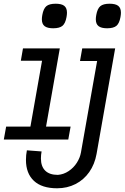

<svg xmlns="http://www.w3.org/2000/svg" viewBox="-40 -810 670 1032"><path d="M99.5 49.5Q99.5 23.5 104.5 -2L183.5 4Q180 23 180 41.5Q180 84.5 203 107.2Q226 130 271 130Q302.5 127.5 329.2 109.5Q356 91.5 373 64.8Q390 38 395 10L482 -482H390L402 -550H579L479 17.5Q469 73 439.8 114.8Q410.5 156.5 366 179.2Q321.5 202 267 202Q185 202 142.2 162Q99.5 122 99.5 49.5ZM-7 -129.5H123.5L186 -483.5H72L83.5 -550H281.5L207.5 -129.5H339.5L327 -60H-19.5ZM185 -706.5Q185 -716 187.5 -730Q193.5 -763.5 209.2 -776.8Q225 -790 259 -790Q291 -790 305.5 -778.5Q320 -767 320 -741.5Q320 -732 317.5 -718Q311.5 -684.5 295.8 -671.2Q280 -658 246 -658Q214.5 -658 199.8 -669.5Q185 -681 185 -706.5ZM475 -706.5Q475 -716 477.5 -730Q483.5 -763.5 499.2 -776.8Q515 -790 549 -790Q581 -790 595.5 -778.5Q610 -767 610 -741.5Q610 -732 607.5 -718Q601.5 -684.5 585.8 -671.2Q570 -658 536 -658Q504.5 -658 489.8 -669.5Q475 -681 475 -706.5Z"/></svg>

Font: JuliaMono Italic
Style: Regular
Weight: 400
Italic angle: -9°
Monospace: yes
Designer: cormullion
Foundry: corm
Version: Version 0.049; ttfautohint (v1.8.4)